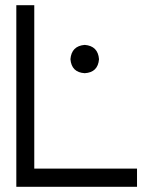

<svg xmlns="http://www.w3.org/2000/svg" viewBox="-20 -720 578 740"><path d="M508.1 -70.2V0H42.9V-700H112.1V-70.2ZM251.5 -491.9Q255.6 -542.9 306.6 -547Q357.6 -542.9 361.6 -491.9Q357.6 -440.9 306.6 -437.9Q255.6 -440.9 251.5 -491.9Z"/></svg>

Font: Myanmar KatKuu
Style: Regular
Weight: 400
Designer: Khon Soe Zaw Thu
Foundry: MPUA
Version: Version 1.00 September 13, 2016, initial release